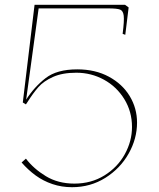

<svg xmlns="http://www.w3.org/2000/svg" viewBox="-20 -770 661 800"><path d="M502 -625 491 -629Q498 -684 495.5 -704.5Q493 -725 480.5 -730Q468 -735 431 -735H141L89 -355Q123 -408 170 -444.5Q217 -481 302 -481Q377 -481 433.5 -450.5Q490 -420 520.5 -369.5Q551 -319 551 -259Q551 -192 516 -130Q481 -68 419 -29Q357 10 280 10Q237 10 198.5 -3Q160 -16 128.5 -39Q97 -62 70 -93L88 -109Q120 -67 171 -36Q222 -5 290 -5Q360 -5 415 -39Q470 -73 500 -127.5Q530 -182 530 -241Q530 -305 498 -357Q466 -409 413 -438Q360 -467 298 -467Q240 -467 201 -449.5Q162 -432 140 -407Q118 -382 94 -344L88 -335L75 -343L124 -750H501L516 -739Z"/></svg>

Font: TMT Limkin
Style: Regular
Weight: 400
Designer: Gabriel Drozdov
Version: Version 1.000;Glyphs 3.1.2 (3151)